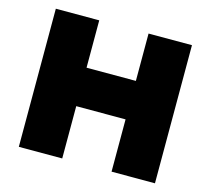

<svg xmlns="http://www.w3.org/2000/svg" viewBox="-101 -820 1032 940"><g transform="rotate(15 415.0 -350.0)"><path d="M70 -700H290V-460H540V-700H760V0H540V-265H290V0H70Z"/></g></svg>

Font: Jost* Black
Style: Regular
Weight: 900
Version: Version 3.7